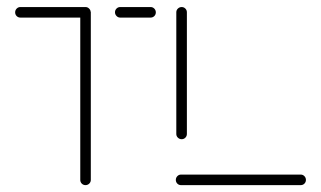

<svg xmlns="http://www.w3.org/2000/svg" viewBox="-20 -539 935 559"><path d="M244.4 -504.1V-15.2Q244.4 -8.9 239.8 -4.4Q235.2 0 228.9 0Q222.6 0 218.1 -4.4Q213.7 -8.9 213.7 -15.2V-504.1ZM24.1 -503Q24.1 -509.3 28.5 -513.9Q33 -518.5 39.3 -518.5H228.9Q235.2 -518.5 239.6 -513.9Q244.1 -509.3 244.1 -503Q244.1 -496.7 239.6 -492.2Q235.2 -487.8 228.9 -487.8H39.3Q33 -487.8 28.5 -492.2Q24.1 -496.7 24.1 -503ZM314.8 -503.3Q314.8 -509.6 319.3 -514.1Q323.7 -518.5 330 -518.5H418.5Q424.8 -518.5 429.3 -513.9Q433.7 -509.3 433.7 -503Q433.7 -496.7 429.3 -492.2Q424.8 -487.8 418.5 -487.8H330Q323.7 -487.8 319.3 -492.4Q314.8 -497 314.8 -503.3Z M870.7 -15.2Q870.7 -8.9 866.3 -4.4Q861.9 0 855.6 0H507Q500.7 0 496.3 -4.4Q491.9 -8.9 491.9 -15.2Q491.9 -21.5 496.3 -26.1Q500.7 -30.7 507 -30.7H855.6Q861.9 -30.7 866.3 -26.1Q870.7 -21.5 870.7 -15.2ZM508.9 -133.7Q502.6 -133.7 498 -138.1Q493.3 -142.6 493.3 -148.9V-503.3Q493.3 -509.6 498 -514.1Q502.6 -518.5 508.9 -518.5Q515.2 -518.5 519.6 -514.1Q524.1 -509.6 524.1 -503.3V-148.9Q524.1 -142.6 519.6 -138.1Q515.2 -133.7 508.9 -133.7Z"/></svg>

Font: 26F Galaxy Sans Ultra Light
Style: Regular
Weight: 200
Designer: C₂₉H₂₅N₃O₅
Version: Version 1.100